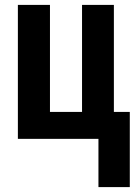

<svg xmlns="http://www.w3.org/2000/svg" viewBox="-20 -567 563 784"><path d="M510 197H382V0H53V-547H184V-110H315V-547H445V-110H510Z"/></svg>

Font: Noto Sans Display ExtraCondensed
Style: Bold
Weight: 700
Width: 2
Designer: Monotype Design Team
Foundry: Monotype Imaging Inc.
Version: Version 2.003